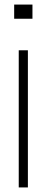

<svg xmlns="http://www.w3.org/2000/svg" viewBox="-20 -820 204 840"><path d="M42 -738V-800H122V-738ZM62 0V-600H102V0Z"/></svg>

Font: Big Shoulders Text Thin Thin
Style: Regular
Weight: 250
Version: Version 2.002